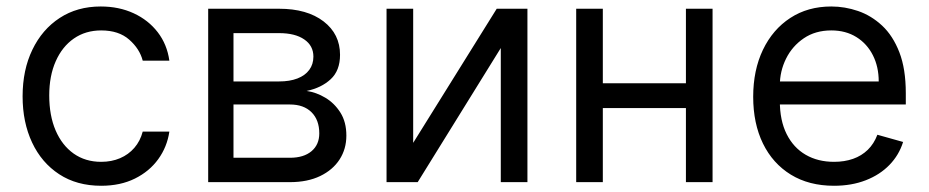

<svg xmlns="http://www.w3.org/2000/svg" viewBox="-20 -573 2921 604"><path d="M298.3 11.4Q221.6 11.4 166.2 -24.9Q110.8 -61.1 81 -124.6Q51.1 -188.2 51.1 -269.9Q51.1 -353 81.9 -416.7Q112.6 -480.5 167.8 -516.5Q223 -552.6 296.9 -552.6Q354.4 -552.6 400.6 -531.2Q446.7 -509.9 476.2 -471.6Q505.7 -433.2 512.8 -382.1H429Q419.4 -419.4 386.5 -448.3Q353.7 -477.3 298.3 -477.3Q249.3 -477.3 212.5 -451.9Q175.8 -426.5 155.4 -380.5Q134.9 -334.5 134.9 -272.7Q134.9 -209.5 155 -162.6Q175.1 -115.8 211.8 -89.8Q248.6 -63.9 298.3 -63.9Q331 -63.9 357.6 -75.3Q384.2 -86.6 402.7 -108Q421.2 -129.3 429 -159.1H512.8Q505.7 -110.8 477.8 -72.3Q449.9 -33.7 404.3 -11.2Q358.7 11.4 298.3 11.4Z M634.9 0V-545.5H858Q946 -545.5 997.9 -505.7Q1049.7 -465.9 1049.7 -400.6Q1049.7 -350.9 1020.2 -323.7Q990.8 -296.5 944.6 -286.9Q974.8 -282.7 1003.4 -265.6Q1032 -248.6 1050.8 -218.9Q1069.6 -189.3 1069.6 -146.3Q1069.6 -104.4 1048.3 -71.4Q1027 -38.4 987.2 -19.2Q947.4 0 892 0ZM714.5 -76.7H892Q935.4 -76.7 959.9 -97.3Q984.4 -117.9 984.4 -153.4Q984.4 -195.7 959.9 -220Q935.4 -244.3 892 -244.3H714.5ZM714.5 -316.8H858Q891.7 -316.8 915.8 -326.2Q940 -335.6 952.9 -353.2Q965.9 -370.7 965.9 -394.9Q965.9 -429.3 937.1 -449Q908.4 -468.8 858 -468.8H714.5Z M1279.8 -123.6 1542.6 -545.5H1639.2V0H1555.4V-421.9L1294 0H1196V-545.5H1279.8Z M2157.7 -311.1V-233H1856.5V-311.1ZM1876.4 -545.5V0H1792.6V-545.5ZM2221.6 -545.5V0H2137.8V-545.5Z M2603.7 11.4Q2524.9 11.4 2467.9 -23.6Q2410.9 -58.6 2380.1 -121.6Q2349.4 -184.7 2349.4 -268.5Q2349.4 -352.3 2380.1 -416.4Q2410.9 -480.5 2466.1 -516.5Q2521.3 -552.6 2595.2 -552.6Q2637.8 -552.6 2679.3 -538.4Q2720.9 -524.1 2755 -492.4Q2789.1 -460.6 2809.3 -408.4Q2829.5 -356.2 2829.5 -279.8V-244.3H2409.1V-316.8H2744.3Q2744.3 -362.9 2726 -399.1Q2707.7 -435.4 2674.2 -456.3Q2640.6 -477.3 2595.2 -477.3Q2545.1 -477.3 2508.7 -452.6Q2472.3 -427.9 2452.8 -388.5Q2433.2 -349.1 2433.2 -304V-255.7Q2433.2 -193.9 2454.7 -151.1Q2476.2 -108.3 2514.6 -86.1Q2552.9 -63.9 2603.7 -63.9Q2636.7 -63.9 2663.5 -73.3Q2690.3 -82.7 2709.9 -101.7Q2729.4 -120.7 2740.1 -149.1L2821 -126.4Q2808.2 -85.2 2778.1 -54.2Q2747.9 -23.1 2703.5 -5.9Q2659.1 11.4 2603.7 11.4Z"/></svg>

Font: InterMG
Style: Regular
Weight: 400
Designer: Rasmus Andersson
Foundry: rsms
Version: Version 3.019;December 26, 2023;FontCreator 15.0.0.2955 64-b